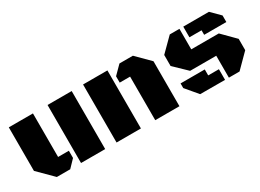

<svg xmlns="http://www.w3.org/2000/svg" viewBox="-26 -1002 2014 1486"><g transform="rotate(-30 981.5 -259.5)"><path d="M608.4 -518.6V0H392.6V-518.6ZM262.2 -129.4H358.4V-64.9L295.9 0H176.3L46.4 -129.4V-518.6H262.2Z M710 0V-518.6H927.7V0ZM1055.7 -389.2H962.9V-445.8L1035.2 -518.6H1155.3L1272 -401.9V0H1055.7Z M1484.9 -518.6H1571.3V-335.4H1817.4L1929.7 -222.2V-121.1L1809.1 0H1713.9V-195.8H1480.5L1368.2 -303.7V-402.3ZM1584 -95.2H1679.7V0L1457.5 -0.5L1367.7 -106.9V-148.4H1584ZM1713.9 -423.3H1605.5V-518.6H1835L1912.1 -441.4V-382.8H1713.9Z"/></g></svg>

Font: Black Ops One [rus by aLiNcE]
Style: Regular
Weight: 400
Designer: James Grieshaber
Foundry: James Grieshaber
Version: Version 1.002;May 25, 2024;FontCreator 13.0.0.2680 64-bit